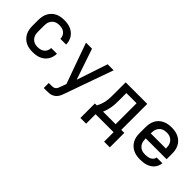

<svg xmlns="http://www.w3.org/2000/svg" viewBox="60 -1296 2279 2279"><g transform="rotate(45 1200.0 -156.5)"><path d="M298 8Q268 8 239 3Q210 -2 183.5 -15Q157 -28 136 -49Q115 -70 101.5 -96Q88 -122 82.5 -151.5Q77 -181 77 -210V-310Q77 -339 82.5 -368.5Q88 -398 101.5 -424Q115 -450 136 -471Q157 -492 183.5 -505Q210 -518 239 -523Q268 -528 298 -528Q325 -528 352 -524Q379 -520 404.5 -509.5Q430 -499 451.5 -481.5Q473 -464 487.5 -441Q502 -418 509.5 -391.5Q517 -365 517 -338Q517 -337 517 -337Q517 -337 517 -337H421Q421 -337 421 -337Q421 -337 421 -337Q421 -360 411.5 -382Q402 -404 384 -418.5Q366 -433 343.5 -438.5Q321 -444 298 -444Q280 -444 263 -440.5Q246 -437 231 -428.5Q216 -420 204.5 -407Q193 -394 185.5 -378Q178 -362 175.5 -344.5Q173 -327 173 -310V-210Q173 -193 175.5 -175.5Q178 -158 185.5 -142Q193 -126 204.5 -113Q216 -100 231 -91.5Q246 -83 263 -79.5Q280 -76 298 -76Q321 -76 343.5 -81.5Q366 -87 384 -101.5Q402 -116 411.5 -138Q421 -160 421 -183Q421 -183 421 -183Q421 -183 421 -183H517Q517 -183 517 -183Q517 -183 517 -182Q517 -155 509.5 -128.5Q502 -102 487.5 -79Q473 -56 451.5 -38.5Q430 -21 404.5 -10.5Q379 0 352 4Q325 8 298 8Z M694 215V131H744Q759 131 773 127.5Q787 124 797.5 114Q808 104 814 90.5Q820 77 825 63L851 -9L788 -183L668 -520H769L901 -130L1031 -520H1132L915 91Q909 110 901 127.5Q893 145 881.5 160.5Q870 176 854.5 187.5Q839 199 820.5 205.5Q802 212 783 213.5Q764 215 744 215Z M1349 159H1253V-84H1285Q1300 -111 1310.5 -140.5Q1321 -170 1326.5 -201Q1332 -232 1333 -263Q1334 -294 1334 -325V-520H1696V-84H1747V159H1651V0H1349ZM1601 -84V-436H1430V-325Q1430 -294 1429 -263Q1428 -232 1423.5 -202Q1419 -172 1410.5 -142Q1402 -112 1390 -84Z M2103 8Q2073 8 2043.5 3Q2014 -2 1987 -14.5Q1960 -27 1938 -48Q1916 -69 1902 -95Q1888 -121 1882.5 -150.5Q1877 -180 1877 -210V-310Q1877 -340 1882.5 -369Q1888 -398 1901.5 -424.5Q1915 -451 1936.5 -471.5Q1958 -492 1985 -505Q2012 -518 2041 -523Q2070 -528 2100 -528Q2130 -528 2159 -523Q2188 -518 2215 -505Q2242 -492 2263.5 -471.5Q2285 -451 2298.5 -424.5Q2312 -398 2317.5 -369Q2323 -340 2323 -310V-218H1973V-210Q1973 -192 1976 -174.5Q1979 -157 1986.5 -141Q1994 -125 2006.5 -112Q2019 -99 2034.5 -90.5Q2050 -82 2067.5 -79Q2085 -76 2103 -76Q2122 -76 2141.5 -79Q2161 -82 2179 -90Q2197 -98 2210 -114Q2223 -130 2225 -149H2321Q2319 -124 2309.5 -100.5Q2300 -77 2283.5 -58.5Q2267 -40 2246 -26.5Q2225 -13 2201 -5.5Q2177 2 2152 5Q2127 8 2103 8ZM1973 -302H2227V-310Q2227 -328 2224 -345Q2221 -362 2214 -378Q2207 -394 2195 -407Q2183 -420 2167.5 -428.5Q2152 -437 2135 -440.5Q2118 -444 2100 -444Q2082 -444 2065 -440.5Q2048 -437 2032.5 -428.5Q2017 -420 2005 -407Q1993 -394 1986 -378Q1979 -362 1976 -345Q1973 -328 1973 -310Z"/></g></svg>

Font: Iosevka SS04 Medium Extended
Style: Regular
Weight: 500
Width: 7
Monospace: yes
Designer: Belleve Invis
Foundry: Belleve Invis
Version: Version 19.0.0; ttfautohint (v1.8.4)